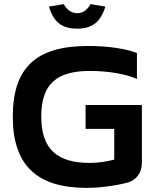

<svg xmlns="http://www.w3.org/2000/svg" viewBox="-20 -902 745 931"><path d="M644 -519V-645C593 -665 509 -679 407 -679C158 -679 42 -577 42 -336C42 -99 161 9 400 9C491 9 580 -11 600 -17C642 -30 668 -64 668 -114V-393H395V-277H534V-128C502 -120 461 -112 416 -112C258 -112 180 -178 180 -337C180 -495 255 -558 416 -558C506 -558 591 -543 644 -519ZM217 -870 289 -882C304 -855 326 -838 354 -838C385 -838 404 -856 419 -882L491 -870C468 -796 428 -763 354 -763C279 -763 240 -796 217 -870Z"/></svg>

Font: LT Wave Alt Bold
Style: Regular
Weight: 700
Designer: Daniel Lyons
Version: Version 2.5 (Glyphs App)